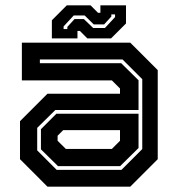

<svg xmlns="http://www.w3.org/2000/svg" viewBox="-20 -700 666 720"><path d="M158 0 55 -103V-245.5L158 -348.5H430V-368L399.5 -398.5H62V-540H468.5L571.5 -437V-103L468.5 0ZM197.5 -77 133.5 -140V-215.5L191.5 -273.5H499.5V-145L430.5 -77ZM192.5 -63H435.5L513.5 -141V-403L439.5 -477H129.5V-463H434.5L499.5 -399V-287.5H187.5L119.5 -220.5V-136ZM227 -141.5H399.5L430 -172V-212H217L196 -191V-172ZM174.5 -556V-624L230.5 -680H319.5L347.5 -652H356.5V-680H452.5V-612L396.5 -556H307.5L279.5 -584H270.5V-556ZM218.5 -591H232.5V-599L259.5 -628.5H294.5L329.5 -595H373.5L411.5 -636V-646H397.5V-638L370.5 -608.5H331.5L297.5 -642H256.5L218.5 -601Z"/></svg>

Font: Tourney Thin
Style: Regular
Weight: 100
Designer: Tyler Finck
Foundry: Etcetera Type Co
Version: Version 1.015